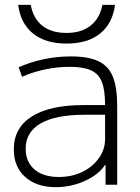

<svg xmlns="http://www.w3.org/2000/svg" viewBox="-20 -763 577 793"><path d="M210 10Q131 10 84 -32Q37 -74 37 -146Q37 -235 111.5 -282Q186 -329 325 -329H414Q414 -390 401 -424Q388 -458 356 -472.5Q324 -487 268 -487Q217 -487 167 -476.5Q117 -466 71 -446L57 -485Q106 -507 161 -518.5Q216 -530 273 -530Q344 -530 386 -510.5Q428 -491 446 -446.5Q464 -402 464 -326V0H416V-82H414Q388 -42 331 -16Q274 10 210 10ZM223 -32Q277 -32 320 -53Q363 -74 388.5 -110Q414 -146 414 -189V-289H330Q209 -289 147.5 -253Q86 -217 86 -149Q86 -95 122 -63.5Q158 -32 223 -32ZM255 -583Q168 -583 116.5 -624.5Q65 -666 55 -743H107Q117 -687 154.5 -657Q192 -627 255 -627Q316 -627 354 -657Q392 -687 403 -743H455Q445 -666 393.5 -624.5Q342 -583 255 -583Z"/></svg>

Font: M PLUS 1 Light
Style: Regular
Weight: 300
Designer: Coji Morishita
Foundry: UNDERFOREST DESIGN
Version: Version 1.001